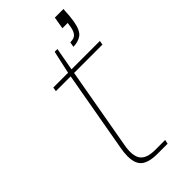

<svg xmlns="http://www.w3.org/2000/svg" viewBox="-224 -742 790 790"><g transform="rotate(-45 171.0 -347.5)"><path d="M179 0Q143 0 120.5 -11Q98 -22 90.5 -49Q83 -76 91 -122L154 -478H68L71 -496H157L179 -596H195L177 -496H342L339 -478H174L111 -122Q101 -67 118.5 -42.5Q136 -18 186 -18H244L240 0ZM248 -556 252 -578Q274 -578 283.5 -588Q293 -598 297 -617L301 -642H270L279 -695H329Q328 -673 326.5 -658Q325 -643 323 -629Q315 -583 295 -569.5Q275 -556 248 -556Z"/></g></svg>

Font: DM Sans 28pt Thin
Style: Italic
Weight: 250
Italic angle: -10°
Version: Version 4.004;gftools[0.9.30]